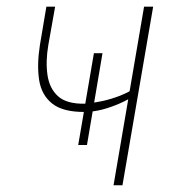

<svg xmlns="http://www.w3.org/2000/svg" viewBox="-20 -548 509 568"><path d="M283.2 -390.6 237.3 -119.1H211.4L257.8 -390.6ZM433.1 -528.3 342.3 0H315.9L406.2 -528.3ZM382.8 -290 380.4 -266.6Q358.9 -252.9 334 -241.9Q309.1 -231 283.2 -224.1Q257.3 -217.3 231 -216.8Q166 -216.3 134.3 -241.7Q102.5 -267.1 95.7 -311.8Q88.9 -356.4 98.1 -415L117.2 -528.3H143.1L123 -415Q114.7 -366.7 120.4 -326.7Q126 -286.6 151.6 -263.4Q177.2 -240.2 231 -241.2Q255.9 -243.2 282.7 -249Q309.6 -254.9 335.2 -264.9Q360.8 -274.9 382.8 -290Z"/></svg>

Font: Roboto Condensed Thin
Style: Italic
Weight: 250
Italic angle: -12°
Designer: Christian Robertson
Foundry: Google
Version: Version 3.008; 2023